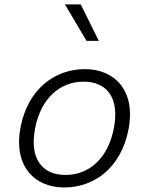

<svg xmlns="http://www.w3.org/2000/svg" viewBox="-20 -818 660 850"><path d="M549 -245C582 -414.5 489.5 -512 356 -512C223 -512 104 -424.5 71 -255C38 -85.5 131 12 264 12C397.5 12 516 -75.5 549 -245ZM484 -250C458 -116 374 -43.5 270 -43.5C166 -43.5 109.5 -116 135.5 -250C161.5 -384 246 -456.5 350 -456.5C454 -456.5 510 -384 484 -250ZM417.5 -637 337.5 -798.5H267.5L363 -637Z"/></svg>

Font: Monaspace Neon ExtraLight
Style: Italic
Weight: 200
Italic angle: -11°
Designer: Riley Cran & the Lettermatic Team
Foundry: Lettermatic
Version: Version 1.200 (Monaspace Neon)